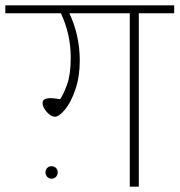

<svg xmlns="http://www.w3.org/2000/svg" viewBox="-33 -702 675 722"><path d="M622 -652H489V0H455V-652H228Q267 -568 267 -475Q267 -414 250.5 -365.5Q234 -317 211.5 -290Q189 -263 173 -263Q159 -263 143 -281Q127 -299 127 -315Q127 -333 158 -333Q167 -333 193 -329Q206 -347 219.5 -385Q233 -423 233 -484Q233 -574 196 -652H-13V-682H622ZM138 -54Q138 -64 144.5 -70.5Q151 -77 161 -77Q171 -77 177.5 -70.5Q184 -64 184 -54Q184 -44 177.5 -37Q171 -30 161 -30Q151 -30 144.5 -37Q138 -44 138 -54Z"/></svg>

Font: FiraGO UltraLight
Style: Regular
Weight: 200
Designer: bBox Type
Foundry: bBox Type GmbH
Version: Version 1.001